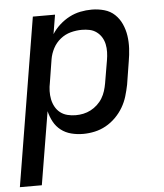

<svg xmlns="http://www.w3.org/2000/svg" viewBox="-59 -575 712 836"><g transform="rotate(-5 297.0 -156.5)"><path d="M-6 215 115 -520H212L198 -436Q212 -458 232 -476Q252 -494 275 -506Q298 -518 323 -523Q348 -528 373 -528Q401 -528 427.5 -520.5Q454 -513 473 -495Q492 -477 503 -452.5Q514 -428 518 -401Q522 -374 520.5 -345.5Q519 -317 514 -289L498 -189Q493 -164 485.5 -139Q478 -114 464.5 -91Q451 -68 431.5 -48.5Q412 -29 388.5 -16Q365 -3 339.5 2.5Q314 8 289 8Q262 8 237 1.5Q212 -5 192.5 -20Q173 -35 161 -57Q149 -79 143 -104L90 215ZM264 -76Q281 -76 297.5 -79.5Q314 -83 329.5 -91Q345 -99 358.5 -111.5Q372 -124 381 -139Q390 -154 395 -170Q400 -186 403 -203L420 -303Q423 -320 423.5 -338Q424 -356 420.5 -372.5Q417 -389 408.5 -403Q400 -417 386.5 -427Q373 -437 356.5 -440.5Q340 -444 322 -444Q298 -444 273.5 -437.5Q249 -431 228.5 -414.5Q208 -398 196 -375Q184 -352 180 -328L164 -228Q160 -209 159.5 -190.5Q159 -172 162.5 -154.5Q166 -137 174.5 -121.5Q183 -106 196.5 -95.5Q210 -85 227.5 -80.5Q245 -76 264 -76Z"/></g></svg>

Font: Iosevka SS04 Md Ex Obl
Style: Regular
Weight: 500
Width: 7
Italic angle: -9°
Monospace: yes
Designer: Belleve Invis
Foundry: Belleve Invis
Version: Version 19.0.0; ttfautohint (v1.8.4)